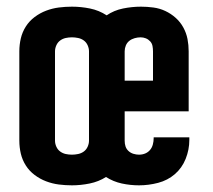

<svg xmlns="http://www.w3.org/2000/svg" viewBox="-20 -548 640 576"><path d="M196 8Q176 8 156.5 5.5Q137 3 118.5 -4Q100 -11 84 -23Q68 -35 57.5 -51.5Q47 -68 42.5 -87Q38 -106 38 -126V-394Q38 -414 42.5 -433Q47 -452 57.5 -468.5Q68 -485 84 -497Q100 -509 118.5 -516Q137 -523 156.5 -525.5Q176 -528 196 -528Q223 -528 250 -522.5Q277 -517 300 -502Q322 -517 349 -522.5Q376 -528 403 -528Q421 -528 440 -525.5Q459 -523 476 -515Q493 -507 507 -494.5Q521 -482 530 -465.5Q539 -449 542.5 -431Q546 -413 546 -394V-214H354V-126Q354 -117 356.5 -109Q359 -101 365.5 -95Q372 -89 380.5 -86.5Q389 -84 397 -84Q407 -84 415.5 -87.5Q424 -91 430 -98Q436 -105 438.5 -114.5Q441 -124 441 -133Q441 -134 441 -134.5Q441 -135 441 -136H548Q548 -134 548 -132Q548 -130 548 -128Q548 -99 537 -71.5Q526 -44 504.5 -25.5Q483 -7 454.5 0.5Q426 8 397 8Q371 8 345.5 2.5Q320 -3 298 -17Q276 -3 249 2.5Q222 8 196 8ZM439 -306V-394Q439 -402 437.5 -410Q436 -418 430.5 -424Q425 -430 417.5 -433Q410 -436 402 -436Q393 -436 384 -433.5Q375 -431 368 -425.5Q361 -420 357.5 -411.5Q354 -403 354 -394V-306ZM196 -84Q205 -84 214.5 -86Q224 -88 231.5 -93.5Q239 -99 243 -108Q247 -117 247 -126V-394Q247 -403 243 -412Q239 -421 231.5 -426.5Q224 -432 214.5 -434Q205 -436 196 -436Q186 -436 177 -434Q168 -432 160.5 -426.5Q153 -421 149 -412Q145 -403 145 -394V-126Q145 -117 149 -108Q153 -99 160.5 -93.5Q168 -88 177 -86Q186 -84 196 -84Z"/></svg>

Font: Iosevka SS04 Semibold Extended
Style: Regular
Weight: 600
Width: 7
Monospace: yes
Designer: Belleve Invis
Foundry: Belleve Invis
Version: Version 19.0.0; ttfautohint (v1.8.4)